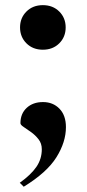

<svg xmlns="http://www.w3.org/2000/svg" viewBox="-20 -542 328 728"><path d="M142.5 -522.5Q180.5 -522.5 204.8 -498.2Q229 -474 229 -438Q229 -402 204.8 -377.8Q180.5 -353.5 142.5 -353.5Q104.5 -353.5 80.2 -377.8Q56 -402 56 -438Q56 -474 80.2 -498.2Q104.5 -522.5 142.5 -522.5ZM55 151Q97 121 117.8 91Q138.5 61 138.5 24Q138.5 2 126.2 -13.8Q114 -29.5 98 -41Q82 -52.5 69.8 -60.5Q57.5 -68.5 57.5 -75Q57.5 -111 81.2 -133Q105 -155 143 -155Q181 -155 205.5 -129.8Q230 -104.5 230 -60Q230 -3.5 194 54.2Q158 112 70 166Z"/></svg>

Font: Newsreader 72pt SemiBold
Style: Regular
Weight: 600
Designer: Hugues Gentile
Foundry: Production Type
Version: Version 1.003; ttfautohint (v1.8.3)